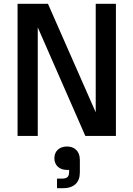

<svg xmlns="http://www.w3.org/2000/svg" viewBox="-20 -720 707 1017"><path d="M73 0H180V-575L432 0H594V-700H487V-125L234 -700H73ZM268 118C268 155 294 180 334 180H346V190C346 216 336 226 309 226H282V277H312C372 277 403 247 403 193V127C403 81 375 56 335 56C295 56 268 80 268 118Z"/></svg>

Font: Meta Space Medium
Style: Regular
Weight: 500
Designer: Meta Pool / Florian Karsten
Foundry: Meta Pool / Florian Karsten
Version: Version 2.000;Glyphs 3.1.1 (3137)